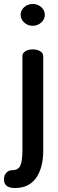

<svg xmlns="http://www.w3.org/2000/svg" viewBox="-58 -723 293 968"><path d="M-38 181Q-38 161 -26 148Q-14 135 3 135Q35 135 45 110.5Q55 86 55 36V-440Q55 -455 69.5 -464.5Q84 -474 107 -474Q130 -474 145 -464.5Q160 -455 160 -440V36Q160 123 124 174Q88 225 17 225Q-38 225 -38 181ZM46 -648Q46 -671 64 -687Q82 -703 107 -703Q132 -703 150 -687Q168 -671 168 -648Q168 -626 150 -609.5Q132 -593 107 -593Q82 -593 64 -609.5Q46 -626 46 -648Z"/></svg>

Font: TerminalDosisSemiBold
Style: Bold
Weight: 600
Designer: EdgarTolentino, PabloImpallari, IginoMarini
Foundry: EdgarTolentino, PabloImpallari, IginoMarini
Version: Version 1.006